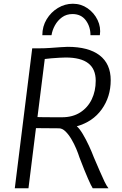

<svg xmlns="http://www.w3.org/2000/svg" viewBox="-20 -1005 653 1025"><path d="M59 0 152 -747H189Q216.5 -747 246.5 -749Q276.5 -751 302 -753Q327.5 -755 341 -755Q453 -755 512 -709.5Q571 -664 571 -577Q571 -488 523 -421.2Q475 -354.5 390 -331Q404.5 -318.5 421.8 -289.8Q439 -261 454.8 -227Q470.5 -193 481 -165Q499 -123.5 513 -90.8Q527 -58 538.2 -35Q549.5 -12 559 0H475Q470.5 -7 464.5 -19.2Q458.5 -31.5 450 -50.8Q441.5 -70 430.2 -98Q419 -126 404 -165Q398 -184.5 387 -210.8Q376 -237 361.2 -262Q346.5 -287 329.5 -303.5Q312.5 -320 295 -320L172 -321L132 0ZM311 -379Q368 -379 408.2 -404.8Q448.5 -430.5 469.8 -474.8Q491 -519 491 -574Q491 -636.5 451.2 -667.2Q411.5 -698 331 -698Q319 -698 297.8 -696.8Q276.5 -695.5 254.5 -693.8Q232.5 -692 219 -690L180 -380Q191.5 -379.5 221 -379.2Q250.5 -379 311 -379ZM369 -985Q412.5 -985 447.5 -960.8Q482.5 -936.5 501 -898Q519.5 -859.5 513 -817H463Q463 -863 438 -896.5Q413 -930 367 -930Q335 -930 311.2 -912.8Q287.5 -895.5 273.2 -869.5Q259 -843.5 255 -817H206Q206 -864 229 -902Q252 -940 289.2 -962.5Q326.5 -985 369 -985Z"/></svg>

Font: Koeln Type Sans Light
Style: Italic
Weight: 300
Italic angle: -7.5°
Designer: Eben Sorkin
Foundry: Eben Sorkin
Version: Version 2.001